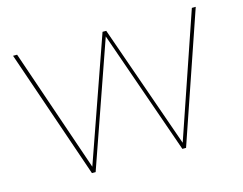

<svg xmlns="http://www.w3.org/2000/svg" viewBox="-97 -852 1273 1005"><g transform="rotate(-15 540.0 -350.0)"><path d="M45 -700H67L301 -16H290L530 -700H550L790 -16H780L1014 -700H1035L795 0H775L538 -678H542L305 0H285Z"/></g></svg>

Font: iiserrat Thin
Style: Regular
Weight: 100
Designer: Akira Ohta
Foundry: Akira Ohta
Version: Version 1.200;Glyphs 3.3.1 (3343)